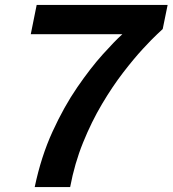

<svg xmlns="http://www.w3.org/2000/svg" viewBox="-20 -760 701 780"><path d="M121 0Q147 -124 193.5 -225.5Q240 -327 294 -405.5Q348 -484 397 -538.5Q446 -593 477 -621H105L129 -740H661L641 -642Q641 -642 619 -621.5Q597 -601 560.5 -561.5Q524 -522 480.5 -465.5Q437 -409 394.5 -337.5Q352 -266 317.5 -181Q283 -96 265 0Z"/></svg>

Font: Be Vietnam Pro SemiBold
Style: Italic
Weight: 600
Italic angle: -12°
Designer: Lam Bao, Tony Le, Vietanh Nguyen
Foundry: Yellow Type Foundry
Version: Version 1.002; ttfautohint (v1.8.3)